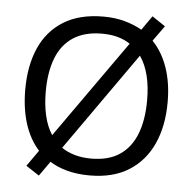

<svg xmlns="http://www.w3.org/2000/svg" viewBox="-54 -800 889 885"><g transform="rotate(5 390.5 -357.5)"><path d="M720 -358Q720 -247 682.5 -164.5Q645 -82 572 -36Q499 10 391 10Q335 10 288.5 -2Q242 -14 206 -37L158 31L97 -9L149 -83Q105 -132 83 -202Q61 -272 61 -359Q61 -469 97 -551Q133 -633 206.5 -679Q280 -725 392 -725Q444 -725 488.5 -713Q533 -701 570 -680L616 -746L677 -705L626 -634Q672 -586 696 -516Q720 -446 720 -358ZM625 -358Q625 -487 574 -560L254 -106Q280 -88 314.5 -78Q349 -68 391 -68Q472 -68 523.5 -103Q575 -138 600 -203Q625 -268 625 -358ZM156 -358Q156 -297 167.5 -247Q179 -197 203 -160L522 -611Q497 -628 464.5 -637Q432 -646 392 -646Q311 -646 258.5 -611.5Q206 -577 181 -512.5Q156 -448 156 -358Z"/></g></svg>

Font: Noto Sans Cham
Style: Regular
Weight: 400
Designer: Monotype Design Team
Foundry: Monotype Imaging Inc.
Version: Version 2.002